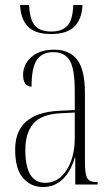

<svg xmlns="http://www.w3.org/2000/svg" viewBox="-20 -743 451 773"><path d="M185 -606Q121 -606 92 -636.5Q63 -667 61 -723H97Q100 -662 121.5 -639Q143 -616 186 -616Q229 -616 251 -639Q273 -662 275 -723H312Q310 -667 280 -636.5Q250 -606 185 -606ZM154 10Q104 10 72.5 -26.5Q41 -63 41 -141Q41 -288 218 -297L281 -300V-376Q281 -465 261 -499Q241 -533 194 -533Q150 -533 128.5 -502Q107 -471 107 -394Q92 -394 82.5 -405.5Q73 -417 73 -441Q73 -484 106.5 -513.5Q140 -543 198 -543Q259 -543 290.5 -503Q322 -463 322 -367V-92Q322 -56 326.5 -38.5Q331 -21 341.5 -15.5Q352 -10 371 -10H373V0H283V-109H281Q265 -52 232 -21Q199 10 154 10ZM162 -7Q215 -7 248 -58Q281 -109 281 -188V-290L223 -287Q146 -283 114 -245Q82 -207 82 -139Q82 -7 162 -7Z"/></svg>

Font: Noto Serif Display ExtraCondensed ExtraLight
Style: Regular
Weight: 200
Width: 2
Designer: Monotype Design Team
Foundry: Monotype Imaging Inc.
Version: Version 2.009